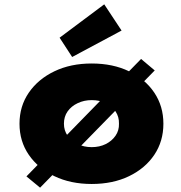

<svg xmlns="http://www.w3.org/2000/svg" viewBox="-20 -839 836 886"><path d="M165 27 102 -25 631 -567 694 -514ZM403 10Q306 10 231 -26Q156 -62 113 -124.5Q70 -187 70 -268Q70 -349 113 -411.5Q156 -474 231 -510Q306 -546 403 -546Q501 -546 575.5 -510Q650 -474 692 -411.5Q734 -349 734 -268Q734 -187 692 -124.5Q650 -62 575.5 -26Q501 10 403 10ZM403 -160Q439 -160 467.5 -174Q496 -188 513 -212.5Q530 -237 529 -268Q530 -300 513 -325Q496 -350 467.5 -363.5Q439 -377 403 -377Q368 -377 338.5 -363Q309 -349 292 -325Q275 -301 275 -268Q275 -237 292 -212.5Q309 -188 338.5 -174Q368 -160 403 -160ZM313 -576 255 -665 461 -819 541 -698Z"/></svg>

Font: Lexend Exa Black
Style: Regular
Weight: 900
Designer: Bonnie Shaver-Troup, Thomas Jockin
Foundry: Lexend
Version: Version 1.007